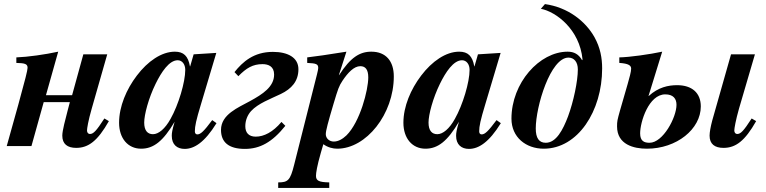

<svg xmlns="http://www.w3.org/2000/svg" viewBox="-20 -715 3752 940"><path d="M491 -135C451 -73 437 -59 420 -59C412 -59 406 -66 406 -76C406 -86 412 -124 429 -183L505 -449H388L333 -249H205L265 -462C201 -448 116 -436 60 -434V-407C102 -406 115 -402 115 -383C115 -371 103 -324 70 -204L13 0H134L194 -215H322L312 -177C300 -130 285 -76 285 -51C285 -10 310 9 353 9C413 9 458 -25 513 -122Z M1019 -127C978 -72 962 -57 946 -57C938 -57 934 -63 934 -72C934 -97 940 -126 964 -205L1039 -456L928 -449L911 -390H910C901 -441 879 -462 836 -462C771 -462 703 -415 650 -345C599 -278 563 -194 563 -114C563 -38 606 13 671 13C732 13 779 -24 835 -119C823 -78 821 -64 821 -50C821 -7 847 14 884 14C931 14 982 -18 1040 -112ZM887 -373C887 -313 854 -202 815 -133C788 -84 756 -58 729 -58C703 -58 686 -75 686 -115C686 -153 707 -234 742 -305C770 -362 808 -420 850 -420C872 -420 887 -400 887 -373Z M1147 -342C1186 -382 1218 -401 1265 -401C1294 -401 1322 -390 1322 -350C1322 -290 1266 -254 1204 -220C1146 -188 1062 -155 1062 -79C1062 -20 1098 14 1179 14C1252 14 1312 -18 1377 -99L1358 -118C1316 -68 1272 -46 1232 -46C1198 -46 1181 -65 1181 -97C1181 -126 1192 -152 1209 -171C1244 -209 1303 -230 1355 -255C1407 -280 1441 -317 1441 -376C1441 -434 1388 -461 1316 -461C1222 -461 1168 -412 1128 -362Z M1639 -347 1676 -462C1574 -446 1536 -440 1484 -434V-407C1529 -405 1538 -401 1538 -382C1538 -372 1529 -340 1516 -288L1420 92C1401 168 1390 178 1342 178V205H1592V178C1542 177 1527 170 1527 146C1527 132 1532 98 1551 32L1563 -9C1585 7 1610 13 1631 13C1773 13 1908 -156 1908 -341C1908 -415 1870 -462 1798 -462C1741 -462 1696 -434 1640 -347ZM1783 -336C1783 -275 1743 -118 1676 -52C1657 -34 1636 -22 1614 -22C1592 -22 1575 -38 1575 -58C1575 -75 1586 -116 1613 -207C1635 -280 1639 -293 1657 -320C1683 -359 1713 -391 1744 -391C1768 -391 1783 -376 1783 -336Z M2411 -127C2370 -72 2354 -57 2338 -57C2330 -57 2326 -63 2326 -72C2326 -97 2332 -126 2356 -205L2431 -456L2320 -449L2303 -390H2302C2293 -441 2271 -462 2228 -462C2163 -462 2095 -415 2042 -345C1991 -278 1955 -194 1955 -114C1955 -38 1998 13 2063 13C2124 13 2171 -24 2227 -119C2215 -78 2213 -64 2213 -50C2213 -7 2239 14 2276 14C2323 14 2374 -18 2432 -112ZM2279 -373C2279 -313 2246 -202 2207 -133C2180 -84 2148 -58 2121 -58C2095 -58 2078 -75 2078 -115C2078 -153 2099 -234 2134 -305C2162 -362 2200 -420 2242 -420C2264 -420 2279 -400 2279 -373Z M2628 -672C2701 -658 2818 -572 2832 -424L2830 -420C2813 -450 2790 -462 2759 -462C2621 -462 2484 -309 2484 -134C2484 -43 2555 13 2642 13C2809 13 2928 -171 2928 -380C2928 -431 2919 -481 2891 -532C2847 -611 2761 -679 2648 -695ZM2809 -375C2809 -318 2788 -218 2761 -145C2736 -79 2703 -16 2652 -16C2619 -16 2603 -39 2603 -86C2603 -194 2675 -433 2763 -433C2791 -433 2809 -411 2809 -375Z M3660 -135C3620 -73 3606 -59 3589 -59C3581 -59 3575 -66 3575 -76C3575 -86 3582 -127 3598 -183L3676 -449H3559L3467 -125C3459 -95 3454 -67 3454 -51C3454 -10 3479 9 3522 9C3582 9 3627 -25 3682 -122ZM3155 -245 3222 -462C3161 -449 3063 -435 3012 -434V-407C3058 -404 3070 -394 3070 -379C3070 -363 3061 -333 3053 -304L3016 -176C3002 -126 3001 -121 3001 -96C3001 -7 3083 13 3147 13C3293 13 3411 -83 3411 -194C3411 -260 3368 -298 3295 -298C3252 -298 3203 -288 3156 -245ZM3292 -202C3292 -140 3226 -16 3160 -16C3134 -16 3114 -24 3114 -62C3114 -118 3156 -253 3237 -253C3276 -253 3292 -232 3292 -202Z"/></svg>

Font: XITS
Style: Bold Italic
Weight: 700
Italic angle: -16.33°
Designer: MicroPress Inc., with final additions and corrections provided by Coen Hoffman, Elsevier (retired)
Version: Version 1.105